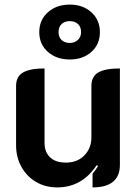

<svg xmlns="http://www.w3.org/2000/svg" viewBox="-20 -807 601 836"><path d="M502 -88Q502 -41 472.5 -16Q443 9 383 9V-51Q396 -66 407 -84L401 -88Q337 9 229 9Q178 9 137.5 -14.5Q97 -38 73.5 -80Q50 -122 50 -175V-433Q50 -474 80.5 -491.5Q111 -509 174 -509V-184Q174 -145 198 -122Q222 -99 267 -99Q317 -99 347.5 -130.5Q378 -162 378 -209V-433Q378 -474 408 -491.5Q438 -509 502 -509ZM151 -667Q151 -720 188.5 -753.5Q226 -787 284 -787Q341 -787 378 -753.5Q415 -720 415 -667Q415 -614 378 -581Q341 -548 284 -548Q226 -548 188.5 -581Q151 -614 151 -667ZM333 -667Q333 -690 319.5 -702.5Q306 -715 284 -715Q262 -715 248.5 -702.5Q235 -690 235 -667Q235 -645 248.5 -632.5Q262 -620 284 -620Q305 -620 319 -633Q333 -646 333 -667Z"/></svg>

Font: K2D
Style: Bold
Weight: 700
Designer: Katatrad Aksorn Co.,Ltd.
Foundry: Cadson Demak Co.,Ltd.
Version: Version 1.000; ttfautohint (v1.6)